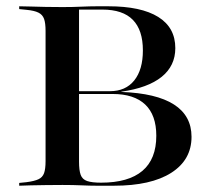

<svg xmlns="http://www.w3.org/2000/svg" viewBox="-20 -591 671 611"><path d="M287.1 0Q266.1 0 239.5 -1.2Q212.9 -2.4 179 -2.4Q150.8 -2.4 125.4 -2Q100 -1.6 78.6 -1.2Q57.3 -0.8 41.1 0V-8.9L64.5 -11.3Q89.5 -14.5 102.4 -20.6Q115.3 -26.6 120.2 -39.9Q125 -53.2 125 -78.2V-492.7Q125 -517.7 120.2 -531Q115.3 -544.4 102.4 -550.8Q89.5 -557.3 64.5 -559.7L41.1 -562.1V-571Q57.3 -571 78.6 -570.2Q100 -569.4 125.4 -569Q150.8 -568.5 179 -568.5Q212.9 -568.5 239.5 -569.8Q266.1 -571 287.1 -571H325Q429 -571 483.5 -537.1Q537.9 -503.2 537.9 -437.9Q537.9 -381.5 494.4 -346.4Q450.8 -311.3 366.1 -299.2V-298.4Q477.4 -294.4 533.5 -258.5Q589.5 -222.6 589.5 -155.6Q589.5 -82.3 525 -41.1Q460.5 0 342.7 0ZM301.6 -9.7Q388.7 -9.7 433.1 -47.2Q477.4 -84.7 477.4 -158.9Q477.4 -225 441.9 -258.5Q406.5 -291.9 338.7 -291.9H207.3V-300.8H329.8Q379.8 -300.8 407.3 -335.1Q434.7 -369.4 434.7 -430.6Q434.7 -495.2 402.8 -527.8Q371 -560.5 305.6 -560.5H231.5V-76.6Q231.5 -49.2 236.7 -34.7Q241.9 -20.2 257.3 -14.9Q272.6 -9.7 301.6 -9.7Z"/></svg>

Font: Playfair 144pt SemiExpanded SemiBold
Style: Regular
Weight: 600
Width: 6
Designer: Claus Eggers Sørensen
Foundry: Claus Eggers Sørensen
Version: Version 2.203